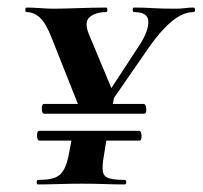

<svg xmlns="http://www.w3.org/2000/svg" viewBox="-20 -488 536 508"><path d="M256 -192 236 -196 350 -370Q373 -406 372.5 -431Q372 -456 335 -456Q331 -456 331 -462Q331 -468 335 -468Q362 -468 384 -466.5Q406 -465 443 -465Q460 -465 470 -466.5Q480 -468 492 -468Q496 -468 496 -462Q496 -456 492 -456Q464 -456 434.5 -431.5Q405 -407 375 -364ZM81 0Q77 0 77 -6Q77 -12 81 -12Q110 -12 125.5 -18Q141 -24 149.5 -40Q158 -56 163 -84L171 -127H263L255 -77Q250 -49 252 -35Q254 -21 268 -16.5Q282 -12 310 -12Q314 -12 314 -6Q314 0 310 0Q285 0 257.5 -1Q230 -2 196 -2Q165 -2 134.5 -1Q104 0 81 0ZM85 -116Q78 -116 78 -129Q78 -142 84 -142H347Q354 -142 354.5 -129Q355 -116 349 -116ZM97 -187Q91 -187 90.5 -200Q90 -213 97 -213H360Q366 -213 367 -200Q368 -187 361 -187ZM184 -200 188 -228 283 -237 276 -200ZM194 -193 117 -387Q102 -426 86 -441Q70 -456 50 -456Q47 -456 47 -462Q47 -468 50 -468Q64 -468 86.5 -466.5Q109 -465 119 -465Q142 -465 170 -466Q198 -467 223 -467.5Q248 -468 261 -468Q264 -468 264 -462Q264 -456 261 -456Q233 -456 217.5 -443Q202 -430 215 -398L283 -235Z"/></svg>

Font: Cormorant Light
Style: Bold Italic
Weight: 700
Italic angle: -10°
Version: Version 4.000